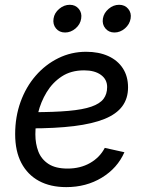

<svg xmlns="http://www.w3.org/2000/svg" viewBox="-20 -766 605 798"><path d="M255.4 11.7Q189.5 11.7 142.1 -13.9Q94.7 -39.6 68.8 -88.6Q43 -137.7 43 -208.5Q43 -280.3 65.4 -342.5Q87.9 -404.8 128.4 -451.4Q168.9 -498 222.7 -524.4Q276.4 -550.8 337.9 -550.8Q390.6 -550.8 429.9 -533Q469.2 -515.1 490.7 -481.9Q512.2 -448.7 512.2 -402.8Q512.2 -356.9 488.3 -324.5Q464.4 -292 414.6 -271.7Q364.7 -251.5 287.6 -241.9Q210.4 -232.4 104 -232.4L115.7 -299.8Q205.1 -299.8 264.9 -305.2Q324.7 -310.5 359.9 -322.8Q395 -335 410.2 -355Q425.3 -375 425.3 -404.3Q425.3 -436 399.4 -454.8Q373.5 -473.6 329.6 -473.6Q274.9 -473.6 236.6 -448.2Q198.2 -422.9 173.8 -382.6Q149.4 -342.3 138.2 -296.1Q127 -250 127 -208Q127 -168.5 139.4 -136.2Q151.9 -104 181.4 -84.7Q210.9 -65.4 260.7 -65.4Q314 -65.4 354.5 -88.6Q395 -111.8 415.5 -151.4L497.1 -133.3Q467.8 -66.9 403.1 -27.6Q338.4 11.7 255.4 11.7ZM455.6 -630.9Q432.1 -630.9 418 -647.9Q403.8 -665 407.7 -689Q411.6 -712.4 431.4 -729.2Q451.2 -746.1 475.1 -746.1Q499 -746.1 512.9 -729.2Q526.9 -712.4 522.9 -689Q519 -665 499.3 -647.9Q479.5 -630.9 455.6 -630.9ZM250.5 -630.9Q226.6 -630.9 212.6 -647.9Q198.7 -665 202.6 -689Q206.1 -712.4 226.1 -729.2Q246.1 -746.1 270 -746.1Q293.5 -746.1 307.4 -729.2Q321.3 -712.4 317.4 -689Q314 -665 294.2 -647.9Q274.4 -630.9 250.5 -630.9Z"/></svg>

Font: Inter 18pt
Style: Italic
Weight: 400
Italic angle: -9.3988°
Designer: Rasmus Andersson
Foundry: rsms
Version: Version 4.001;git-66647c0bb